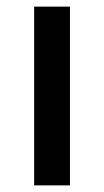

<svg xmlns="http://www.w3.org/2000/svg" viewBox="-20 -559 314 579"><path d="M191 0H83V-539H191Z"/></svg>

Font: Noto Sans Sora Sompeng Medium
Style: Regular
Weight: 500
Designer: Monotype Design Team. David Williams.
Foundry: Monotype Imaging Inc.
Version: Version 2.101; ttfautohint (v1.8.4.7-5d5b)